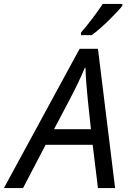

<svg xmlns="http://www.w3.org/2000/svg" viewBox="-77 -964 659 984"><path d="M41 0 157 -222H398L425 0H513L425 -714H331L-57 0ZM277 -448C308 -507 337 -566 358 -617H361C362 -570 368 -503 373 -452L389 -302H200ZM338 -784H393C443 -819 523 -900 550 -934V-944H450C421 -901 372 -835 338 -797Z"/></svg>

Font: BC Sans
Style: Italic
Weight: 400
Italic angle: -12°
Designer: Monotype Design Team
Designer: Province of B.C.
Foundry: Monotype Imaging Inc.
Version: Version 2.000;GOOG;noto-source:20170915:90ef993387c0